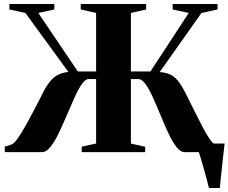

<svg xmlns="http://www.w3.org/2000/svg" viewBox="-20 -763 1146 963"><path d="M1028 180Q1023.5 162 1016.8 136.5Q1010 111 1002.5 84.2Q995 57.5 988 34.2Q981 11 976.5 -2.5L955.5 -43H1106.5Q1104.5 -24.5 1101.8 -1.2Q1099 22 1096.2 47.2Q1093.5 72.5 1091 97Q1088.5 121.5 1086.2 143Q1084 164.5 1082.5 180ZM4 0V-27.5L38.5 -38.5Q49.5 -42 67 -66.2Q84.5 -90.5 105.2 -127Q126 -163.5 147.5 -204.8Q169 -246 188 -283Q208 -325 227.2 -350Q246.5 -375 269.5 -387Q292.5 -399 323 -402L107.5 -698L27 -715.5V-743H252.5V-715.5L172 -698L370.5 -404.5H462V-698L385 -715.5V-743H713V-715.5L636.5 -698V-404.5H734.5L926.5 -698L846 -715.5V-743H1071V-715.5L990.5 -698L781 -401.5Q814.5 -399.5 837.2 -387.5Q860 -375.5 878.2 -350.5Q896.5 -325.5 917 -283Q936 -245.5 956.2 -204.5Q976.5 -163.5 995.5 -127.2Q1014.5 -91 1031.2 -66.5Q1048 -42 1060 -38.5L1094 -27.5V0H906Q885 0 864.5 -26.5Q844 -53 824.5 -94.8Q805 -136.5 786 -183.2Q767 -230 748.2 -271.8Q729.5 -313.5 710.8 -340Q692 -366.5 673.5 -366.5H636.5V-43L708 -27V0H390V-27.5L462 -43V-366.5H424.5Q407.5 -366.5 389.5 -340Q371.5 -313.5 352.8 -271.8Q334 -230 314.2 -183.2Q294.5 -136.5 274.5 -94.8Q254.5 -53 233.5 -26.5Q212.5 0 191 0Z"/></svg>

Font: Merriweather 120pt ExtraBold
Style: Regular
Weight: 800
Version: Version 2.100